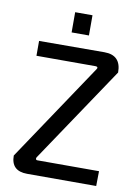

<svg xmlns="http://www.w3.org/2000/svg" viewBox="-89 -859 656 917"><g transform="rotate(10 239.0 -400.0)"><path d="M284 -702H200V-800H284ZM444 -72 443 0H108Q30 0 30 -75L348 -550Q352 -555 350 -559Q348 -563 341 -563H54V-635L371 -636Q452 -636 452 -552L140 -87Q136 -82 137.5 -77Q139 -72 145 -72Z"/></g></svg>

Font: Gemunu Libre Medium
Style: Regular
Weight: 500
Designer: Puspanada Ekanayake, Sola Matas, Pathum Egodawatta, Kosala Senevirathne
Foundry: mooniak
Version: Version 1.100